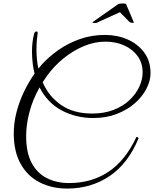

<svg xmlns="http://www.w3.org/2000/svg" viewBox="-20 -989 895 1116"><path d="M371 107Q280 107 209.5 70.5Q139 34 99.5 -37.5Q60 -109 60 -213Q60 -275 76 -337Q92 -399 119.5 -456Q147 -513 181 -561Q166 -621 166 -691Q166 -744 178 -792Q182 -806 192 -806Q200 -806 199 -796Q196 -776 194 -753.5Q192 -731 192 -700Q192 -642 203 -590Q213 -603 223 -614Q264 -659 320 -698.5Q376 -738 444.5 -762Q513 -786 590 -786Q662 -786 722 -759.5Q782 -733 818.5 -683.5Q855 -634 855 -564Q855 -520 831.5 -474Q808 -428 764.5 -389.5Q721 -351 659.5 -327Q598 -303 522 -303Q422 -303 339 -347Q256 -391 210 -481Q170 -410 151 -337Q132 -264 132 -198Q132 -102 164 -42Q196 18 252.5 46.5Q309 75 382 75Q512 75 610.5 9.5Q709 -56 773 -193Q785 -193 785 -184Q723 -36 615.5 35.5Q508 107 371 107ZM253 -548Q240 -530 228 -511Q263 -429 335 -379Q407 -329 516 -329Q585 -329 639.5 -350Q694 -371 731.5 -406Q769 -441 789 -483.5Q809 -526 809 -569Q809 -622 780.5 -662Q752 -702 703 -724.5Q654 -747 592 -747Q530 -747 467.5 -721Q405 -695 349.5 -650Q294 -605 253 -548ZM695 -969Q709 -969 713 -965L757 -861Q757 -860 757.5 -859.5Q758 -859 758 -859Q758 -856 750 -856Q746 -856 740.5 -857.5Q735 -859 733 -861L677 -918L551 -861Q544 -855 529 -855Q524 -855 520 -857Q516 -859 519 -861L667 -965Q672 -967 678.5 -968Q685 -969 695 -969Z"/></svg>

Font: Great Vibes
Style: Regular
Weight: 400
Designer: Robert E. Leuschke, Viktoriya Grabowska, Viviana Monsalve, Eben Sorkin
Foundry: Robert E. Leuschke
Version: Version 1.103; ttfautohint (v1.8.4.7-5d5b)